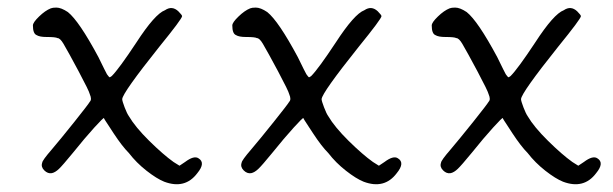

<svg xmlns="http://www.w3.org/2000/svg" viewBox="-20 -476 1610 504"><path d="M113.3 -454.1Q118.2 -456.1 127.9 -456.1Q140.6 -456.1 158.2 -444.3Q187.5 -420.9 238.3 -326.2Q257.8 -286.1 260.7 -281.2Q265.6 -274.4 267.1 -273.4Q268.6 -272.5 273.4 -276.4Q292 -294.9 337.9 -364.3Q386.7 -439.5 413.1 -449.2Q431.6 -461.9 448.2 -446.3Q458 -436.5 458 -433.6Q458 -426.8 398.4 -353.5Q301.8 -232.4 300.8 -215.8Q300.8 -210.9 307.1 -194.3Q313.5 -177.7 318.4 -170.9Q335 -142.6 371.6 -106.4Q408.2 -70.3 435.5 -50.8L451.2 -41L465.8 -50.8Q489.3 -68.4 501 -60.5Q520.5 -48.8 498 -21.5Q465.8 21.5 411.1 1Q391.6 -6.8 364.7 -27.8Q337.9 -48.8 318.4 -74.2Q300.8 -91.8 278.3 -126Q273.4 -133.8 266.6 -144Q259.8 -154.3 256.3 -159.7Q252.9 -165 252.9 -166Q252 -168 227.5 -141.1Q203.1 -114.3 170.9 -74.2Q144.5 -42 134.8 -32.7Q125 -23.4 116.2 -21.5Q105.5 -19.5 96.2 -28.8Q86.9 -38.1 90.8 -48.8Q90.8 -54.7 116.2 -84Q138.7 -110.4 175.3 -156.2Q211.9 -202.1 215.8 -209Q221.7 -214.8 215.8 -228.5Q213.9 -237.3 186.5 -288.6Q159.2 -339.8 146.5 -361.3Q137.7 -376 130.9 -376Q126 -378.9 102.5 -378.9Q84 -378.9 76.2 -383.8Q66.4 -387.7 66.4 -409.2Q66.4 -417 82.5 -432.6Q98.6 -448.2 113.3 -454.1Z M636.7 -454.1Q641.6 -456.1 651.4 -456.1Q664.1 -456.1 681.6 -444.3Q710.9 -420.9 761.7 -326.2Q781.2 -286.1 784.2 -281.2Q789.1 -274.4 790.5 -273.4Q792 -272.5 796.9 -276.4Q815.4 -294.9 861.3 -364.3Q910.2 -439.5 936.5 -449.2Q955.1 -461.9 971.7 -446.3Q981.4 -436.5 981.4 -433.6Q981.4 -426.8 921.9 -353.5Q825.2 -232.4 824.2 -215.8Q824.2 -210.9 830.6 -194.3Q836.9 -177.7 841.8 -170.9Q858.4 -142.6 895 -106.4Q931.6 -70.3 959 -50.8L974.6 -41L989.3 -50.8Q1012.7 -68.4 1024.4 -60.5Q1043.9 -48.8 1021.5 -21.5Q989.3 21.5 934.6 1Q915 -6.8 888.2 -27.8Q861.3 -48.8 841.8 -74.2Q824.2 -91.8 801.8 -126Q796.9 -133.8 790 -144Q783.2 -154.3 779.8 -159.7Q776.4 -165 776.4 -166Q775.4 -168 751 -141.1Q726.6 -114.3 694.3 -74.2Q668 -42 658.2 -32.7Q648.4 -23.4 639.6 -21.5Q628.9 -19.5 619.6 -28.8Q610.4 -38.1 614.3 -48.8Q614.3 -54.7 639.6 -84Q662.1 -110.4 698.7 -156.2Q735.4 -202.1 739.3 -209Q745.1 -214.8 739.3 -228.5Q737.3 -237.3 710 -288.6Q682.6 -339.8 669.9 -361.3Q661.1 -376 654.3 -376Q649.4 -378.9 626 -378.9Q607.4 -378.9 599.6 -383.8Q589.8 -387.7 589.8 -409.2Q589.8 -417 606 -432.6Q622.1 -448.2 636.7 -454.1Z M1160.2 -454.1Q1165 -456.1 1174.8 -456.1Q1187.5 -456.1 1205.1 -444.3Q1234.4 -420.9 1285.2 -326.2Q1304.7 -286.1 1307.6 -281.2Q1312.5 -274.4 1314 -273.4Q1315.4 -272.5 1320.3 -276.4Q1338.9 -294.9 1384.8 -364.3Q1433.6 -439.5 1460 -449.2Q1478.5 -461.9 1495.1 -446.3Q1504.9 -436.5 1504.9 -433.6Q1504.9 -426.8 1445.3 -353.5Q1348.6 -232.4 1347.7 -215.8Q1347.7 -210.9 1354 -194.3Q1360.4 -177.7 1365.2 -170.9Q1381.8 -142.6 1418.5 -106.4Q1455.1 -70.3 1482.4 -50.8L1498 -41L1512.7 -50.8Q1536.1 -68.4 1547.9 -60.5Q1567.4 -48.8 1544.9 -21.5Q1512.7 21.5 1458 1Q1438.5 -6.8 1411.6 -27.8Q1384.8 -48.8 1365.2 -74.2Q1347.7 -91.8 1325.2 -126Q1320.3 -133.8 1313.5 -144Q1306.6 -154.3 1303.2 -159.7Q1299.8 -165 1299.8 -166Q1298.8 -168 1274.4 -141.1Q1250 -114.3 1217.8 -74.2Q1191.4 -42 1181.6 -32.7Q1171.9 -23.4 1163.1 -21.5Q1152.3 -19.5 1143.1 -28.8Q1133.8 -38.1 1137.7 -48.8Q1137.7 -54.7 1163.1 -84Q1185.5 -110.4 1222.2 -156.2Q1258.8 -202.1 1262.7 -209Q1268.6 -214.8 1262.7 -228.5Q1260.7 -237.3 1233.4 -288.6Q1206.1 -339.8 1193.4 -361.3Q1184.6 -376 1177.7 -376Q1172.9 -378.9 1149.4 -378.9Q1130.9 -378.9 1123 -383.8Q1113.3 -387.7 1113.3 -409.2Q1113.3 -417 1129.4 -432.6Q1145.5 -448.2 1160.2 -454.1Z"/></svg>

Font: JasonHandwriting2
Style: Regular
Weight: 400
Version: Version 1.05.10